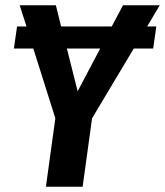

<svg xmlns="http://www.w3.org/2000/svg" viewBox="-20 -712 629 732"><path d="M541 -611H576L564 -527H490L331 -261L295 0H155L191 -261L107 -527H33L45 -611H81L55 -692H193L213 -611H406L449 -692H589ZM362 -527H235L276 -364Z"/></svg>

Font: Fira Sans Condensed SemiBold
Style: Italic
Weight: 600
Width: 3
Italic angle: -8°
Designer: bBox Type GmbH & Carrois Corporate GbR & Edenspiekermann AG
Foundry: bBox Type GmbH & Carrois Corporate GbR & Edenspiekermann AG
Version: Version 4.301